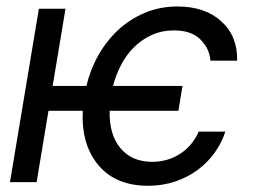

<svg xmlns="http://www.w3.org/2000/svg" viewBox="-20 -573 852 604"><path d="M102.3 -545.5H186.1L145.6 -302.6H251.8Q263.8 -353.7 289.4 -399.1Q315 -444.6 351.7 -478.7Q388.5 -512.8 435.7 -532.7Q483 -552.6 538.4 -552.6Q625 -552.6 676.5 -505.7Q728 -458.8 725.9 -382.1H642Q640.3 -401.3 633 -417.3Q625.7 -433.2 610.8 -448.5Q582.7 -477.3 527 -477.3Q488.6 -477.3 457.2 -462.9Q425.8 -448.5 401.6 -424.5Q377.5 -400.6 361 -369Q344.5 -337.4 335.6 -302.6H554L541.2 -224.4H324.9Q323.2 -149.9 358.7 -107.2Q394.5 -63.9 458.8 -63.9Q483.3 -63.9 505.7 -70.5Q528.1 -77.1 546.9 -89.3Q565.7 -101.6 580.6 -119.1Q595.5 -136.7 605.1 -159.1H688.9Q677.2 -122.9 654.7 -91.8Q632.1 -60.7 600.9 -37.8Q569.6 -14.9 530.4 -1.8Q491.1 11.4 446 11.4Q343.8 11.4 289.4 -53.6Q235.1 -118.6 240.4 -224.4H132.5L95.2 0H11.4Z"/></svg>

Font: Inter P
Style: Italic
Weight: 400
Italic angle: -9.40001°
Designer: Rasmus Andersson
Foundry: rsms
Version: Version 3.018;git-588b23468